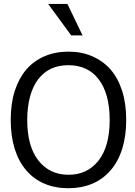

<svg xmlns="http://www.w3.org/2000/svg" viewBox="-20 -962 702 996"><path d="M553 -602Q592.1 -557.4 613.4 -491.1Q634.7 -424.8 634.7 -339.6Q634.7 -256.4 613.9 -189.9Q593.1 -123.3 553 -77.7Q511.9 -30.7 456.7 -8.2Q401.5 14.4 335.1 14.4Q266.3 14.4 211.1 -8.9Q155.9 -32.2 116.8 -77.7Q77.2 -123.3 56.4 -189.4Q35.6 -255.4 35.6 -339.6Q35.6 -425.7 56.7 -490.6Q77.7 -555.4 116.8 -602Q155.9 -646.5 211.4 -670.3Q266.8 -694.1 335.1 -694.1Q404 -694.1 459.7 -669.6Q515.3 -645 553 -602ZM549 -339.6Q549 -408.9 534.2 -462.1Q519.3 -515.3 491.6 -551Q463.9 -587.6 424.3 -605.7Q384.7 -623.8 335.6 -623.8Q284.2 -623.8 246 -606.2Q207.9 -588.6 178.2 -551Q150.5 -514.9 135.9 -461.1Q121.3 -407.4 121.3 -339.6Q121.3 -202.5 179.5 -129Q237.6 -55.4 335.6 -55.4Q433.2 -55.4 491.1 -129Q549 -202.5 549 -339.6ZM329.7 -941.6 408.4 -778.2H349.5L229.7 -941.6Z"/></svg>

Font: Shan Wanhai
Style: Regular
Weight: 400
Designer: Khon Soe Zaw Thu
Foundry: Shan Unicode
Version: Version 1.00 June 3, 2017, initial release